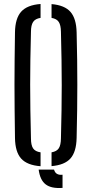

<svg xmlns="http://www.w3.org/2000/svg" viewBox="-20 -826 460 961"><path d="M55 -135.5Q54 -211 53.2 -276Q52.5 -341 52.5 -402.2Q52.5 -463.5 53.2 -527.2Q54 -591 55 -664Q56 -734 86 -767.5Q116 -801 183 -806V-736.5Q156.5 -732.5 145.8 -716.2Q135 -700 135 -667Q133 -591.5 132 -527.5Q131 -463.5 131 -403Q131 -342.5 132 -277Q133 -211.5 135 -133Q135 -99 145.8 -83.2Q156.5 -67.5 183 -63.5V6Q116 1 86 -32.2Q56 -65.5 55 -135.5ZM238 5.5V-63.5Q264 -68 274.2 -83.8Q284.5 -99.5 285 -133Q287 -210 288 -274.5Q289 -339 289 -399.8Q289 -460.5 288 -525Q287 -589.5 285 -667Q284.5 -700 274.2 -716Q264 -732 238 -736.5V-805.5Q303.5 -800 332.8 -766.5Q362 -733 363.5 -664Q365.5 -591 366.2 -527.2Q367 -463.5 367 -402.2Q367 -341 366.2 -276Q365.5 -211 363.5 -135.5Q362 -66 332.8 -33Q303.5 0 238 5.5ZM173.5 23H250.5Q258.5 52.5 293 48.5V114.5Q237 118.5 208.8 97Q180.5 75.5 173.5 23Z"/></svg>

Font: Big Shoulders Stencil Text
Style: Regular
Weight: 400
Designer: Patric King
Foundry: XO Type Co
Version: Version 1.000